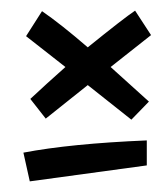

<svg xmlns="http://www.w3.org/2000/svg" viewBox="-20 -429 304 361"><path d="M66 -206 37 -243Q68 -272 103 -303L29 -361L59 -408Q94 -384 145 -340Q213 -395 234 -409L264 -363L188 -303L260 -238L227 -204L145 -269ZM256 -165V-118L36 -88L24 -142Q113 -159 256 -165Z"/></svg>

Font: Marck Script
Style: Regular
Weight: 400
Designer: Denis Masharov, Marck Fogel
Foundry: Denis Masharov
Version: Version 1.002